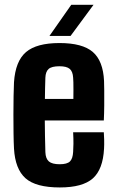

<svg xmlns="http://www.w3.org/2000/svg" viewBox="-20 -794 500 823"><path d="M236.5 9.5Q133.5 9.5 89.2 -30Q45 -69.5 40 -157Q38.5 -183.5 38 -222.5Q37.5 -261.5 37.5 -303.5Q37.5 -345.5 38.2 -382.5Q39 -419.5 40 -441.5Q46 -532 91.5 -570.8Q137 -609.5 235 -609.5Q333.5 -609.5 377.8 -571.2Q422 -533 426 -447Q426.5 -435 426.8 -406.2Q427 -377.5 426.8 -342.5Q426.5 -307.5 425 -277.5H172Q172 -245 172.8 -211.8Q173.5 -178.5 174.5 -142Q175.5 -114 189.5 -102Q203.5 -90 236 -90Q267.5 -90 279.8 -102Q292 -114 293.5 -143Q294.5 -158 294.8 -178.2Q295 -198.5 293.5 -227H425Q426 -218.5 426.5 -195.8Q427 -173 426 -157Q421.5 -68 377.8 -29.2Q334 9.5 236.5 9.5ZM172.5 -370H294.5Q294.5 -389.5 294.8 -408.5Q295 -427.5 294.5 -441.5Q294 -455.5 293.5 -461Q292 -487.5 278.8 -498.8Q265.5 -510 235 -510Q201.5 -510 188.5 -498.5Q175.5 -487 174.5 -461Q174 -437.5 173.2 -414.8Q172.5 -392 172.5 -370ZM192 -640 285.5 -773.5H381L282.5 -640Z"/></svg>

Font: Big Shoulders Text Thin ExtraBold
Style: Regular
Weight: 800
Version: Version 2.002